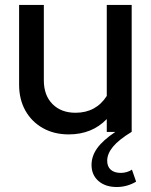

<svg xmlns="http://www.w3.org/2000/svg" viewBox="-20 -529 607 770"><path d="M448 221Q402.6 221 374.8 196.8Q347.1 172.5 347.1 132.6Q347.1 97.1 369.8 65.3Q392.6 33.6 442.6 0H408.2V-51.5Q348.9 10 255.6 10Q197.1 10 152.1 -15.2Q107.1 -40.5 81.8 -85.4Q56.6 -130.4 56.6 -189.6V-509.2H155.8V-206.7Q155.8 -146.7 190.4 -111.8Q225 -76.8 282.8 -76.8Q365 -76.8 408.2 -144.2V-509.2H508.1V-0.3Q456.6 31.1 433.2 59.3Q409.9 87.5 409.9 115.6Q409.9 138.9 424.1 151.6Q438.4 164.4 464.6 164.4Q476.5 164.4 488.2 161Q500 157.7 509.1 151.3L525.9 199.4Q509.6 209.4 489.7 215.2Q469.9 221 448 221Z"/></svg>

Font: Red Hat Display VF
Style: Regular
Weight: 300
Designer: Pentagram, MCKL
Foundry: Pentagram, MCKL
Version: Version 1.023